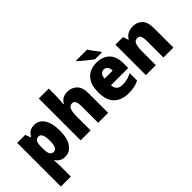

<svg xmlns="http://www.w3.org/2000/svg" viewBox="-32 -1497 2467 2467"><g transform="rotate(-45 1201.5 -263.0)"><path d="M376 -563Q462 -563 511 -488.5Q560 -414 560 -277Q560 -138 508 -64Q456 10 374 10Q323 10 291.5 -10Q260 -30 241 -60H235Q237 -35 239 -11Q241 13 241 37V240H60V-553H206L232 -483H241Q264 -522 295 -542.5Q326 -563 376 -563ZM311 -419Q272 -419 256.5 -388Q241 -357 241 -292V-271Q241 -205 256 -172Q271 -139 311 -139Q344 -139 360.5 -171.5Q377 -204 377 -277Q377 -352 360 -385.5Q343 -419 311 -419Z M840 -641Q840 -589 837 -550Q834 -511 830 -485H839Q862 -526 896.5 -544.5Q931 -563 979 -563Q1057 -563 1108 -513Q1159 -463 1159 -360V0H978V-304Q978 -415 920 -415Q873 -415 856.5 -372.5Q840 -330 840 -247V0H659V-760H840Z M1507 -563Q1619 -563 1684 -499Q1749 -435 1749 -310V-225H1436Q1437 -177 1464.5 -150Q1492 -123 1547 -123Q1594 -123 1633.5 -133.5Q1673 -144 1716 -166V-31Q1677 -10 1632 0Q1587 10 1524 10Q1400 10 1327.5 -59.5Q1255 -129 1255 -273Q1255 -419 1323 -491Q1391 -563 1507 -563ZM1513 -434Q1482 -434 1461.5 -413Q1441 -392 1438 -343H1584Q1584 -385 1565 -409.5Q1546 -434 1513 -434ZM1541 -766Q1555 -745 1575.5 -717Q1596 -689 1616.5 -663Q1637 -637 1650 -620V-606H1526Q1509 -618 1484 -638Q1459 -658 1431.5 -680Q1404 -702 1380 -722.5Q1356 -743 1341 -756V-766Z M2166 -563Q2247 -563 2296 -513Q2345 -463 2345 -360V0H2164V-304Q2164 -359 2151 -387Q2138 -415 2104 -415Q2058 -415 2042 -374Q2026 -333 2026 -246V0H1845V-553H1983L2006 -482H2014Q2037 -521 2075 -542Q2113 -563 2166 -563Z"/></g></svg>

Font: Noto Sans SemiCondensed Black
Style: Regular
Weight: 900
Width: 4
Designer: Monotype Design Team
Foundry: Monotype Imaging Inc.
Version: Version 2.013; ttfautohint (v1.8.4.7-5d5b)